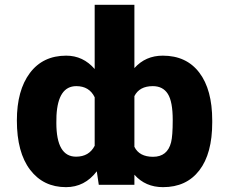

<svg xmlns="http://www.w3.org/2000/svg" viewBox="-20 -770 955 800"><path d="M50.3 -268.1Q50.3 -393.6 104.5 -465.8Q158.7 -538.1 255.9 -538.1Q326.2 -538.1 374.5 -482.4V-750H540V-486.3Q586.4 -538.1 658.2 -538.1Q756.8 -538.1 810.5 -467.3Q864.3 -396.5 864.3 -268.1V-259.8Q864.3 -129.9 810.5 -60.1Q756.8 9.8 659.2 9.8Q585.9 9.8 540 -42V0H391.6L383.3 -56.2Q333 9.8 254.9 9.8Q160.6 9.8 105.5 -62.5Q50.3 -134.8 50.3 -268.1ZM699.7 -270Q699.7 -346.7 679.2 -378.9Q658.7 -411.1 616.7 -411.1Q561 -411.1 540 -369.6V-158.2Q560.5 -116.7 617.7 -116.7Q677.7 -116.7 692.9 -177.2Q699.7 -204.1 699.7 -270ZM214.8 -257.8Q214.8 -117.2 296.9 -117.2Q351.1 -117.2 374.5 -162.6V-364.7Q352.1 -411.1 297.9 -411.1Q221.7 -411.1 215.3 -288.1Z"/></svg>

Font: Roboto Black
Style: Regular
Weight: 900
Designer: Google
Version: Version 2.134; 2016